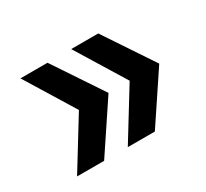

<svg xmlns="http://www.w3.org/2000/svg" viewBox="-83 -556 634 590"><g transform="rotate(-30 234.0 -261.0)"><path d="M137 -87 253 -261 137 -435H41L148 -261L41 -87ZM317 -87 433 -261 317 -435H221L328 -261L221 -87Z"/></g></svg>

Font: Argentum Sans
Style: Regular
Weight: 400
Designer: Julieta Ulanovsky
Foundry: Julieta Ulanovsky
Version: Version 5.001;March 29, 2019;FontCreator 11.5.0.2425 64-bit